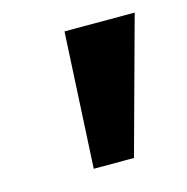

<svg xmlns="http://www.w3.org/2000/svg" viewBox="-60 -785 411 423"><g transform="rotate(-15 146.0 -573.5)"><path d="M105 -418.5 121.1 -727.5H281.2L196.8 -418.5Z"/></g></svg>

Font: Inter 24pt ExtraBold
Style: Italic
Weight: 800
Italic angle: -9.3988°
Designer: Rasmus Andersson
Foundry: rsms
Version: Version 4.001;git-66647c0bb